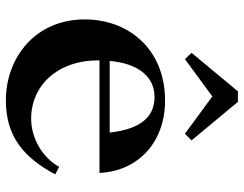

<svg xmlns="http://www.w3.org/2000/svg" viewBox="-106 -694 811 638"><g transform="rotate(90 299.0 -374.5)"><path d="M155 -606 283 -760H318L446 -606L424 -584L300 -675L176 -584ZM44 -251C44 -86 172 11 313 11C432 11 502 -47 559 -153L534 -166C500 -106 434 -73 374 -73C264 -73 180 -160 180 -297V-300H554C549 -425 455 -518 314 -518C143 -518 44 -397 44 -251ZM182 -334C190 -426 232 -483 302 -483C364 -483 408 -442 420 -334Z"/></g></svg>

Font: Ortica Linear
Style: Bold
Weight: 700
Designer: Benedetta Bovani
Foundry: Collletttivo
Version: Version 2.000;Glyphs 3.1.2 (3151)